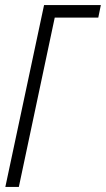

<svg xmlns="http://www.w3.org/2000/svg" viewBox="-20 -734 416 754"><path d="M1 0 153 -714H376L366 -665H195L54 0Z"/></svg>

Font: Noto Sans ExtraCondensed Light
Style: Italic
Weight: 300
Width: 2
Italic angle: -12°
Designer: Monotype Design Team
Foundry: Monotype Imaging Inc.
Version: Version 2.013; ttfautohint (v1.8.4.7-5d5b)